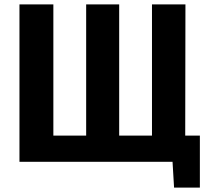

<svg xmlns="http://www.w3.org/2000/svg" viewBox="-20 -740 952 878"><path d="M894 118H776L769 0H69V-720H224V-120H374V-720H525V-120H675V-720H828L827 -120H894Z"/></svg>

Font: cwTeXHei
Style: Medium
Weight: 500
Version: Version 1.17